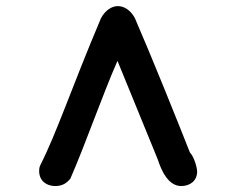

<svg xmlns="http://www.w3.org/2000/svg" viewBox="-20 -775 794 632"><path d="M161.6 -162.6C185.5 -162.6 198.7 -171.9 211.4 -186.5C262.2 -302.7 315.9 -459 366.7 -574.7L499 -251C510.7 -214.8 533.2 -162.6 576.7 -162.6C604.5 -162.6 628.9 -179.2 628.9 -210C628.9 -221.2 620.6 -256.3 605 -273.4C561 -384.8 480.5 -585 423.8 -715.8C409.7 -741.7 388.2 -754.9 368.2 -754.9C348.6 -754.9 327.1 -742.2 312.5 -715.3C214.8 -484.4 167.5 -339.4 112.3 -230.5C108.9 -223.1 108.9 -216.3 108.9 -211.9C108.9 -179.2 133.8 -162.6 161.6 -162.6Z"/></svg>

Font: Autour One
Style: Regular
Weight: 400
Designer: Eben Sorkin
Foundry: Eben Sorkin
Version: Version 1.002